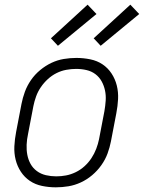

<svg xmlns="http://www.w3.org/2000/svg" viewBox="-20 -790 616 822"><path d="M219 12Q189 12 160 6Q131 0 108 -15.5Q85 -31 69.5 -54.5Q54 -78 47 -106Q40 -134 41.5 -164Q43 -194 49 -225L72 -345Q77 -371 86.5 -397Q96 -423 112.5 -447Q129 -471 152 -490Q175 -509 200.5 -521Q226 -533 253 -537.5Q280 -542 307 -542Q337 -542 366.5 -536Q396 -530 419 -514.5Q442 -499 457.5 -475.5Q473 -452 480 -424Q487 -396 485.5 -366Q484 -336 478 -305L455 -185Q450 -159 440.5 -133Q431 -107 414 -83Q397 -59 374.5 -40Q352 -21 326 -9Q300 3 273 7.5Q246 12 219 12ZM221 -35Q242 -35 263 -39Q284 -43 304.5 -53Q325 -63 342 -78.5Q359 -94 371.5 -113Q384 -132 392 -153Q400 -174 404 -194L427 -314Q431 -337 432.5 -359.5Q434 -382 429.5 -403Q425 -424 415 -442Q405 -460 388.5 -472.5Q372 -485 350.5 -490Q329 -495 306 -495Q285 -495 263.5 -491Q242 -487 222 -477Q202 -467 185 -451.5Q168 -436 155 -417Q142 -398 134.5 -377Q127 -356 123 -336L100 -216Q95 -193 94 -170.5Q93 -148 97 -127Q101 -106 111 -88Q121 -70 138 -57.5Q155 -45 176.5 -40Q198 -35 221 -35ZM411 -594 381 -626 538 -770 576 -730ZM228 -594 198 -626 355 -770 393 -730Z"/></svg>

Font: Lode Dark
Style: Italic
Weight: 400
Italic angle: -11°
Monospace: yes
Designer: Belleve Invis
Foundry: Belleve Invis
Version: Version 29.2.0; ttfautohint (v1.8.3)